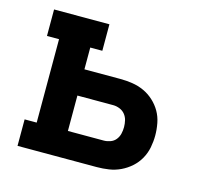

<svg xmlns="http://www.w3.org/2000/svg" viewBox="-82 -613 763 707"><g transform="rotate(15 300.0 -260.0)"><path d="M41 0V-101H87V-419H41V-520H252V-419H206V-336H343Q366 -336 389 -332.5Q412 -329 433 -319.5Q454 -310 471.5 -294Q489 -278 500.5 -258Q512 -238 516.5 -214.5Q521 -191 521 -168Q521 -145 516.5 -122Q512 -99 500.5 -78.5Q489 -58 471.5 -42.5Q454 -27 433 -17Q412 -7 389 -3.5Q366 0 343 0ZM206 -101H343Q355 -101 367.5 -105.5Q380 -110 388 -120Q396 -130 399 -142.5Q402 -155 402 -168Q402 -181 399 -193.5Q396 -206 388 -216Q380 -226 367.5 -231Q355 -236 343 -236H206Z"/></g></svg>

Font: Iosevka Etoile
Style: Bold
Weight: 700
Designer: Belleve Invis
Foundry: Belleve Invis
Version: Version 28.1.0; ttfautohint (v1.8.4)